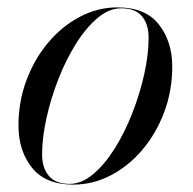

<svg xmlns="http://www.w3.org/2000/svg" viewBox="-20 -490 522 520"><path d="M178.5 10Q103 10 66.5 -36Q30 -82 30 -149.5Q30 -215 51.8 -273Q73.5 -331 111 -375.2Q148.5 -419.5 196.8 -444.8Q245 -470 298 -470Q374 -470 410.2 -423.8Q446.5 -377.5 446.5 -310Q446.5 -244.5 424.8 -186.5Q403 -128.5 365.5 -84.2Q328 -40 279.8 -15Q231.5 10 178.5 10ZM168.5 8Q201 8 232.2 -18.2Q263.5 -44.5 290.8 -88Q318 -131.5 338.5 -184Q359 -236.5 370.8 -289.8Q382.5 -343 382.5 -387.5Q382.5 -424.5 364.5 -446Q346.5 -467.5 308 -467.5Q275.5 -467.5 244.2 -441.2Q213 -415 185.8 -371.5Q158.5 -328 138 -275.5Q117.5 -223 105.8 -169.8Q94 -116.5 94 -72Q94 -35.5 112.2 -13.8Q130.5 8 168.5 8Z"/></svg>

Font: Bodoni* 96pt
Style: Italic
Weight: 400
Italic angle: -13°
Version: Version 2.3